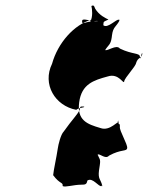

<svg xmlns="http://www.w3.org/2000/svg" viewBox="-20 -552 545 708"><path d="M281 129C294 129 300 128 302 114C322 100 344 139 355 134C357 120 355 146 357 132C351 108 341 109 345 77L348 57C352 31 345 35 340 16C342 2 336 33 338 19C346 10 368 38 382 22C427 -3 447 8 449 -6C451 -20 420 -70 422 -84C423 -103 415 -87 416 -105C418 -119 412 -90 414 -104C418 -115 419 -87 417 -98C417 -112 387 -66 350 -80C302 -94 263 -108 272 -175C281 -242 325 -256 377 -270C419 -284 436 -238 438 -252C440 -266 480 -306 482 -320C489 -342 500 -334 505 -353C507 -367 501 -340 503 -354C501 -362 500 -323 496 -342C496 -358 469 -350 422 -373C409 -390 375 -361 367 -368C369 -382 365 -352 367 -366C379 -387 388 -385 392 -414L393 -422C397 -454 409 -453 421 -477C423 -491 417 -465 419 -479C410 -484 377 -445 361 -459C363 -473 358 -470 380 -480C371 -484 345 -496 331 -520C326 -535 323 -532 317 -530C320 -519 323 -490 313 -472C296 -472 280 -458 283 -476C284 -484 303 -478 325 -474C332 -474 338 -476 342 -474C342 -475 319 -470 319 -480C253 -462 193 -393 172 -317C135 -241 183 -162 261 -147C272 -156 295 -155 290 -159C277 -159 276 -162 274 -147C264 -127 246 -111 215 -67C204 -56 195 -19 193 -4C188 30 178 73 176 94C201 128 213 119 211 134C220 140 250 129 281 129Z"/></svg>

Font: Hussar Przerywany
Style: Obl
Weight: 400
Foundry: Cannot Into Space Fonts
Version: Version 0.982